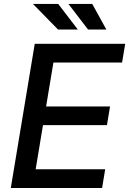

<svg xmlns="http://www.w3.org/2000/svg" viewBox="-20 -948 651 968"><path d="M34.4 0 155.2 -727.3H611.2L595.5 -632.8H249.3L212.4 -411.2H534.8L519.2 -317.1H196.7L159.8 -94.5H510.3L494.7 0ZM372.5 -799H272.7L146 -928.3H273.4ZM516.3 -799H424L324.9 -928.3H445Z"/></svg>

Font: Inter UI Medium
Style: Italic
Weight: 500
Italic angle: 9.39999°
Designer: Rasmus Andersson
Foundry: rsms
Version: 3.2;8d6f07862